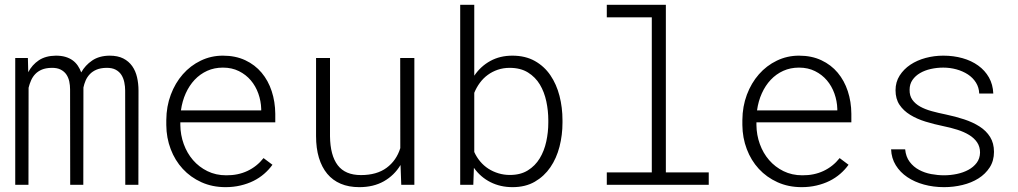

<svg xmlns="http://www.w3.org/2000/svg" viewBox="-20 -770 4241 800"><path d="M96.2 -528.3 97.7 -469.2Q113.8 -500 141.8 -518.8Q169.9 -537.6 212.9 -538.1Q235.4 -538.1 252.7 -533Q270 -527.8 282.7 -518.6Q295.4 -509.3 304.2 -496.3Q313 -483.4 318.4 -468.3Q335 -498 364 -517.8Q393.1 -537.6 436.5 -538.1Q470.7 -538.1 493.7 -526.4Q516.6 -514.6 530.8 -494.6Q544.9 -474.6 551 -448.2Q557.1 -421.9 557.1 -392.6L556.6 0H502L501.5 -392.6Q501.5 -409.7 498 -426.8Q494.6 -443.8 486.1 -457.5Q477.5 -471.2 462.2 -479.5Q446.8 -487.8 422.9 -487.3Q398.4 -486.8 381.6 -479.5Q364.7 -472.2 353.8 -460.4Q342.8 -448.7 336.7 -434.3Q330.6 -419.9 327.6 -405.3L327.1 0H272.5L272 -397.9Q272 -414.6 268.6 -430.7Q265.1 -446.8 256.6 -459.5Q248 -472.2 232.9 -480Q217.8 -487.8 194.3 -487.3Q170.9 -486.8 154.5 -480Q138.2 -473.1 127.2 -461.7Q116.2 -450.2 109.6 -435.3Q103 -420.4 99.1 -404.3L98.6 0H43.5V-528.3Z M919.9 9.8Q864.7 9.8 819.3 -10.7Q773.9 -31.2 741.5 -66.4Q709 -101.6 691.2 -148.7Q673.3 -195.8 672.9 -249V-270Q673.3 -326.7 691.7 -375.5Q710 -424.3 741.7 -460.4Q773.4 -496.6 816.4 -517.3Q859.4 -538.1 908.7 -538.1Q961.4 -538.1 1002 -519Q1042.5 -500 1070.1 -467Q1097.7 -434.1 1112.1 -390.1Q1126.5 -346.2 1127 -295.9V-260.3H731.4V-249Q731.9 -207.5 745.6 -169.7Q759.3 -131.8 784.2 -103Q809.1 -74.2 844.2 -56.9Q879.4 -39.6 922.4 -39.6Q971.2 -39.1 1010.7 -57.6Q1050.3 -76.2 1078.1 -111.3L1115.2 -83.5Q1100.6 -63 1080.6 -45.7Q1060.5 -28.3 1035.9 -16.1Q1011.2 -3.9 981.9 2.9Q952.6 9.8 919.9 9.8ZM908.7 -488.3Q873 -488.3 843.3 -474.9Q813.5 -461.4 791 -437.5Q768.6 -413.6 753.9 -381.1Q739.3 -348.6 733.9 -310.1H1068.4V-316.4Q1067.4 -349.1 1056.4 -380.1Q1045.4 -411.1 1025.1 -435.1Q1004.9 -459 975.6 -473.6Q946.3 -488.3 908.7 -488.3Z M1648.9 -82.5Q1622.6 -39.1 1579.3 -14.6Q1536.1 9.8 1477.1 9.8Q1433.1 9.8 1399.7 -4.4Q1366.2 -18.6 1343.5 -45.9Q1320.8 -73.2 1308.8 -112.8Q1296.9 -152.3 1296.9 -203.1V-528.3H1355V-202.1Q1356 -122.6 1387.2 -81.5Q1418.5 -40.5 1483.9 -40.5Q1549.8 -40.5 1590.8 -70.8Q1631.8 -101.1 1647.9 -152.8L1647.5 -528.3H1706.5V0H1651.9Z M2323.7 -258.8Q2323.7 -207.5 2311.3 -158.9Q2298.8 -110.4 2273.2 -73Q2247.6 -35.6 2208.5 -12.9Q2169.4 9.8 2115.7 9.8Q2064.9 9.8 2023.7 -11Q1982.4 -31.7 1954.6 -70.8L1952.1 0H1897.5V-750H1956.1V-454.6Q1982.9 -494.1 2023.2 -516.1Q2063.5 -538.1 2114.7 -538.1Q2168.9 -538.1 2208.5 -515.9Q2248 -493.7 2273.4 -456.3Q2298.8 -418.9 2311.3 -370.4Q2323.7 -321.8 2323.7 -269ZM2264.6 -269Q2264.6 -308.6 2256.3 -347.7Q2248 -386.7 2229.5 -417.7Q2210.9 -448.7 2179.9 -468Q2148.9 -487.3 2103.5 -487.3Q2077.1 -487.3 2054.2 -479.5Q2031.2 -471.7 2012.5 -458Q1993.7 -444.3 1979.5 -425Q1965.3 -405.8 1956.1 -383.3V-136.7Q1965.8 -115.2 1980.7 -97.4Q1995.6 -79.6 2014.9 -67.1Q2034.2 -54.7 2056.9 -47.9Q2079.6 -41 2104.5 -41Q2148.9 -41 2179.4 -60.1Q2210 -79.1 2228.8 -110.1Q2247.6 -141.1 2256.1 -180.2Q2264.6 -219.2 2264.6 -258.8Z M2508.3 -750H2754.4V-51.8H2933.1V0H2508.3V-51.8H2695.8V-697.8H2508.3Z M3320.3 9.8Q3265.1 9.8 3219.7 -10.7Q3174.3 -31.2 3141.8 -66.4Q3109.4 -101.6 3091.6 -148.7Q3073.7 -195.8 3073.2 -249V-270Q3073.7 -326.7 3092 -375.5Q3110.4 -424.3 3142.1 -460.4Q3173.8 -496.6 3216.8 -517.3Q3259.8 -538.1 3309.1 -538.1Q3361.8 -538.1 3402.3 -519Q3442.9 -500 3470.5 -467Q3498 -434.1 3512.5 -390.1Q3526.9 -346.2 3527.3 -295.9V-260.3H3131.8V-249Q3132.3 -207.5 3146 -169.7Q3159.7 -131.8 3184.6 -103Q3209.5 -74.2 3244.6 -56.9Q3279.8 -39.6 3322.8 -39.6Q3371.6 -39.1 3411.1 -57.6Q3450.7 -76.2 3478.5 -111.3L3515.6 -83.5Q3501 -63 3481 -45.7Q3460.9 -28.3 3436.3 -16.1Q3411.6 -3.9 3382.3 2.9Q3353 9.8 3320.3 9.8ZM3309.1 -488.3Q3273.4 -488.3 3243.7 -474.9Q3213.9 -461.4 3191.4 -437.5Q3168.9 -413.6 3154.3 -381.1Q3139.6 -348.6 3134.3 -310.1H3468.8V-316.4Q3467.8 -349.1 3456.8 -380.1Q3445.8 -411.1 3425.5 -435.1Q3405.3 -459 3376 -473.6Q3346.7 -488.3 3309.1 -488.3Z M4063.5 -134.3Q4063.5 -158.7 4051.3 -176.8Q4039.1 -194.8 4017.8 -207.8Q3996.6 -220.7 3968.8 -229.5Q3940.9 -238.3 3909.7 -244.6Q3871.6 -252.4 3835.9 -263.4Q3800.3 -274.4 3772.5 -291.5Q3744.6 -308.6 3728 -333.3Q3711.4 -357.9 3711.4 -394Q3711.4 -428.2 3728.5 -455.1Q3745.6 -481.9 3773.4 -500.5Q3801.3 -519 3836.9 -528.6Q3872.6 -538.1 3910.2 -538.1Q3953.1 -538.1 3990.5 -527.6Q4027.8 -517.1 4055.9 -496.8Q4084 -476.6 4100.6 -447.3Q4117.2 -418 4118.7 -380.4H4060.1Q4059.1 -405.8 4046.4 -426Q4033.7 -446.3 4012.7 -460Q3991.7 -473.6 3965.1 -481Q3938.5 -488.3 3910.2 -488.3Q3883.8 -488.3 3858.6 -482.7Q3833.5 -477.1 3813.7 -465.6Q3793.9 -454.1 3782 -436.8Q3770 -419.4 3770 -396Q3769.5 -371.1 3781.5 -354.2Q3793.5 -337.4 3814 -325.9Q3834.5 -314.5 3862.1 -306.9Q3889.6 -299.3 3920.9 -293Q3960.9 -284.7 3997.3 -272.7Q4033.7 -260.7 4061.5 -242.9Q4089.4 -225.1 4105.5 -199.2Q4121.6 -173.3 4121.6 -137.2Q4121.6 -100.1 4103.8 -72.5Q4085.9 -44.9 4056.9 -26.6Q4027.8 -8.3 3990.5 0.7Q3953.1 9.8 3913.6 9.8Q3869.1 9.8 3829.8 -1Q3790.5 -11.7 3760.5 -32Q3730.5 -52.2 3712.4 -81.5Q3694.3 -110.8 3692.9 -147.9H3751.5Q3754.4 -116.7 3770.3 -95.7Q3786.1 -74.7 3809.3 -62.3Q3832.5 -49.8 3859.9 -44.7Q3887.2 -39.6 3913.6 -39.6Q3940.4 -39.6 3967 -45.2Q3993.7 -50.8 4014.9 -62.3Q4036.1 -73.7 4049.6 -91.6Q4063 -109.4 4063.5 -134.3Z"/></svg>

Font: TypoPRO Roboto Mono
Style: Regular
Weight: 300
Designer: Google
Version: Version 2.000986; 2015; ttfautohint (v1.3)